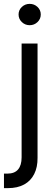

<svg xmlns="http://www.w3.org/2000/svg" viewBox="-36 -764 289 988"><path d="M75.2 -540H157.2V48.3Q157.7 96.2 140.1 131.3Q122.6 166.5 88.4 185.3Q54.2 204.1 4.4 204.1H-15.6V129.4H2Q39.1 129.4 57.1 107.9Q75.2 86.4 75.2 45.9ZM116.7 -634.3Q93.3 -634.3 76.4 -650.4Q59.6 -666.5 59.6 -689.5Q59.6 -712.4 76.4 -728.3Q93.3 -744.1 116.7 -744.1Q140.1 -744.1 157 -728.3Q173.8 -712.4 173.8 -689.5Q173.8 -666.5 157 -650.4Q140.1 -634.3 116.7 -634.3Z"/></svg>

Font: V-Inter
Style: Regular-375
Weight: 375
Designer: Rasmus Andersson
Foundry: rsms
Version: Version 4.000;git-4146feb